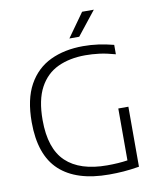

<svg xmlns="http://www.w3.org/2000/svg" viewBox="-100 -1023 912 1106"><g transform="rotate(-10 356.0 -470.0)"><path d="M448.5 5.5Q257.5 5.5 159 -85.5Q60.5 -176.5 60.5 -368.5Q60.5 -502.5 107 -586.5Q153.5 -670.5 236.2 -709.8Q319 -749 428 -749Q473 -749 516.2 -743Q559.5 -737 606 -725V-670Q554.5 -684.5 512.5 -689.8Q470.5 -695 431.5 -695Q339.5 -695 270.5 -662.8Q201.5 -630.5 163 -559Q124.5 -487.5 124.5 -369.5Q124.5 -202.5 205.8 -125.5Q287 -48.5 446.5 -48.5Q512 -48.5 565.5 -56.5V-360H624.5V-9Q573 -0.5 532.5 2.5Q492 5.5 448.5 5.5ZM358 -806 457 -945H525.5L415.5 -806Z"/></g></svg>

Font: Encode Sans SmExp Lt
Style: Regular
Weight: 300
Width: 6
Designer: Multiple Designers
Foundry: Impallari Type
Version: Version 3.002; ttfautohint (v1.8.3) -l 8 -r 50 -G 200 -x 14 